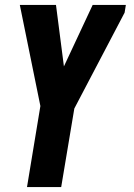

<svg xmlns="http://www.w3.org/2000/svg" viewBox="-20 -540 540 775"><path d="M89 215 143 -112 60 -520H206L238 -272L354 -520H488L483 -489L280 -102L227 215Z"/></svg>

Font: Iosevka SS04 Heavy Oblique
Style: Regular
Weight: 900
Italic angle: -9°
Monospace: yes
Designer: Belleve Invis
Foundry: Belleve Invis
Version: Version 19.0.0; ttfautohint (v1.8.4)